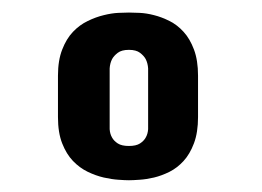

<svg xmlns="http://www.w3.org/2000/svg" viewBox="-20 -704 426 312"><path d="M74.2 -581.1Q74.2 -606 81.1 -623.5Q87.9 -641.1 98.6 -652.3Q109.4 -663.6 122.6 -669.9Q135.7 -676.3 148.7 -679.4Q161.6 -682.6 172.4 -683.1Q183.1 -683.6 189.5 -683.6Q195.8 -683.6 206.8 -683.1Q217.8 -682.6 230.2 -679.4Q242.7 -676.3 255.4 -669.9Q268.1 -663.6 278.3 -652.3Q288.6 -641.1 295.2 -623.5Q301.8 -606 301.8 -581.1V-513.7Q301.8 -488.8 295.2 -471.2Q288.6 -453.6 278.3 -442.4Q268.1 -431.2 255.4 -424.8Q242.7 -418.5 230.2 -415.5Q217.8 -412.6 206.8 -411.9Q195.8 -411.1 189.5 -411.1Q183.1 -411.1 172.4 -411.9Q161.6 -412.6 148.7 -415.5Q135.7 -418.5 122.6 -424.8Q109.4 -431.2 98.6 -442.4Q87.9 -453.6 81.1 -470.9Q74.2 -488.3 74.2 -513.7ZM158.2 -494.1Q158.7 -486.3 162.1 -480.5Q165 -475.1 171.4 -470.9Q177.7 -466.8 189.5 -466.8Q201.2 -466.8 207.5 -470.9Q213.9 -475.1 216.8 -480.5Q220.2 -486.3 220.7 -494.1V-592.8Q220.2 -601.1 216.8 -607.9Q213.9 -613.3 207.5 -618.2Q201.2 -623 189.5 -623Q177.7 -623 171.4 -618.2Q165 -613.3 162.1 -607.9Q158.7 -601.1 158.2 -592.8Z"/></svg>

Font: Concert One
Style: Regular
Weight: 400
Version: Version 1.003